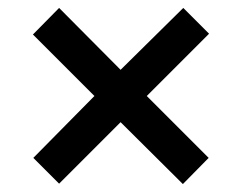

<svg xmlns="http://www.w3.org/2000/svg" viewBox="-20 -595 612 484"><path d="M442 -575 284 -419 129 -575 63 -508 218 -353 64 -197 129 -132 284 -287 441 -131 506 -197 350 -353 507 -510Z"/></svg>

Font: Noto Sans Ol Chiki SemiBold
Style: Regular
Weight: 600
Designer: Monotype Design Team, Lewis McGuffie
Foundry: Monotype Imaging Inc.
Version: Version 2.003